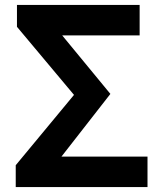

<svg xmlns="http://www.w3.org/2000/svg" viewBox="-20 -761 659 781"><path d="M44 0H580V-124H230L429 -379L233 -617H548V-741H49V-652L281 -375L44 -89Z"/></svg>

Font: Noto Sans TC
Style: Bold
Weight: 700
Designer: Ryoko NISHIZUKA 西塚涼子 (kana, bopomofo & ideographs); Paul D. Hunt (Latin, Greek & Cyrillic); Sandoll Communications 산돌커뮤니
Foundry: Adobe
Version: Version 2.004;hotconv 1.0.118;makeotfexe 2.5.65603